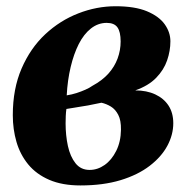

<svg xmlns="http://www.w3.org/2000/svg" viewBox="-20 -568 594 600"><path d="M231.5 11.5Q174.5 11.5 134 -6Q93.5 -23.5 68.2 -54.2Q43 -85 31.5 -124.5Q20 -164 20 -208Q20 -290.5 47.5 -354Q75 -417.5 121.2 -460.8Q167.5 -504 224.8 -526.2Q282 -548.5 341 -548.5Q401.5 -548.5 439.2 -532.8Q477 -517 494.8 -492Q512.5 -467 512.5 -439Q512.5 -409 502.2 -379.2Q492 -349.5 468 -324.8Q444 -300 402.5 -285.5Q438.5 -285.5 465.2 -273Q492 -260.5 506.8 -237.8Q521.5 -215 521.5 -183Q521.5 -147 503 -112.5Q484.5 -78 447.8 -49.8Q411 -21.5 356.8 -5Q302.5 11.5 231.5 11.5ZM260 -37Q285 -37 307 -52.5Q329 -68 343.2 -96.5Q357.5 -125 358 -162.5Q358.5 -192 349.5 -209.2Q340.5 -226.5 326.5 -235Q312.5 -243.5 297 -247Q287 -245 276.2 -242.8Q265.5 -240.5 255 -238.5Q244.5 -236.5 233.5 -235Q222 -233 210.5 -231.2Q199 -229.5 187.5 -227.5Q186 -217.5 185.5 -205.5Q185 -193.5 185 -182.5Q185 -145 192.2 -111.8Q199.5 -78.5 216 -57.8Q232.5 -37 260 -37ZM188.5 -270Q204.5 -272.5 219.2 -277.2Q234 -282 247 -287.8Q260 -293.5 269 -300Q299.5 -316.5 318.8 -338Q338 -359.5 347.5 -385.2Q357 -411 357 -438.5Q357 -468.5 347 -482.5Q337 -496.5 313.5 -496.5Q286.5 -496.5 264.2 -479Q242 -461.5 226.2 -430.5Q210.5 -399.5 200.8 -358.5Q191 -317.5 188.5 -270Z"/></svg>

Font: Merriweather 72pt Black
Style: Italic
Weight: 900
Italic angle: -7.8°
Version: Version 2.101